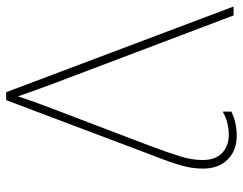

<svg xmlns="http://www.w3.org/2000/svg" viewBox="-100 -664 764 603"><g transform="rotate(90 281.5 -362.0)"><path d="M509 -618Q509 -584 499 -549Q489 -514 465 -453L457 -432L294 0H269L0 -714H28L244 -143Q272 -67 282 -37Q297 -83 320 -143L437 -450Q459 -509 470.5 -546Q482 -583 482 -617Q482 -657 460 -678Q438 -699 403 -699Q363 -699 330 -680V-707Q364 -724 406 -724Q452 -724 480.5 -695.5Q509 -667 509 -618Z"/></g></svg>

Font: Noto Sans UI Thin
Style: Regular
Weight: 250
Designer: Monotype Design Team
Foundry: Monotype Imaging Inc.
Version: Version 1.001